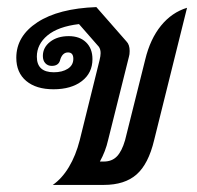

<svg xmlns="http://www.w3.org/2000/svg" viewBox="-20 -522 557 542"><path d="M508 -500 415 -126Q399 -59 365.5 -29.5Q332 0 273 0H129Q155 -18 174.5 -50.5Q194 -83 205 -126L261 -352Q264 -364 264 -372Q264 -383 259 -390L203 -454Q144 -447 114 -422Q84 -397 84 -362Q84 -318 132 -318Q156 -318 171.5 -328Q187 -338 187 -356Q187 -374 172 -374Q155 -374 149 -350Q144 -336 126 -336Q115 -336 108 -343.5Q101 -351 101 -364Q101 -388 121.5 -404Q142 -420 174 -420Q205 -420 223 -402.5Q241 -385 241 -355Q241 -316 211 -293Q181 -270 131 -270Q82 -270 54 -293.5Q26 -317 26 -359Q26 -420 85.5 -459Q145 -498 252 -502L337 -405Q346 -396 346 -378Q346 -368 344 -362L285 -126Q278 -95 262 -66H273Q296 -66 310 -80.5Q324 -95 333 -126L390 -354Q404 -412 434.5 -449.5Q465 -487 508 -500Z"/></svg>

Font: Srisakdi
Style: Bold
Weight: 700
Designer: Cadson Demak Co.,Ltd.
Foundry: Cadson Demak Co.,Ltd.
Version: Version 1.000